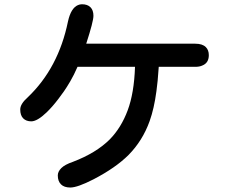

<svg xmlns="http://www.w3.org/2000/svg" viewBox="-20 -795 1040 884"><path d="M377 -593.8H878.9Q912.1 -593.8 927.7 -578.1Q941.4 -564.5 941.4 -541Q941.4 -504.9 911.1 -493.2Q898.4 -487.3 878.9 -487.3H710.9Q706.1 -415 700.2 -375Q689.5 -294.9 668.9 -237.3Q636.7 -147.5 572.3 -82Q512.7 -22.5 411.1 30.3Q336.9 68.4 303.7 68.4Q275.4 68.4 260.7 53.7Q246.1 39.1 246.1 12.7Q246.1 -4.9 262.2 -21Q278.3 -37.1 315.4 -49.8Q422.9 -90.8 485.4 -153.3Q538.1 -207 567.9 -287.1Q597.7 -367.2 601.6 -487.3H336.9Q320.3 -449.2 303.7 -420.9Q287.1 -392.6 274.4 -374.5Q261.7 -356.4 249 -339.8Q221.7 -303.7 194.3 -277.3Q151.4 -236.3 124 -236.3Q100.6 -236.3 86.9 -250Q73.2 -263.7 73.2 -291Q73.2 -316.4 107.4 -346.7Q249 -481.4 293 -696.3Q306.6 -757.8 338.9 -771.5Q347.7 -775.4 357.4 -775.4Q382.8 -775.4 396.5 -761.7Q410.2 -748 410.2 -722.2Q410.2 -696.3 377 -593.8Z"/></svg>

Font: FakePearl
Style: SemiBold
Weight: 400
Version: Version 1.2